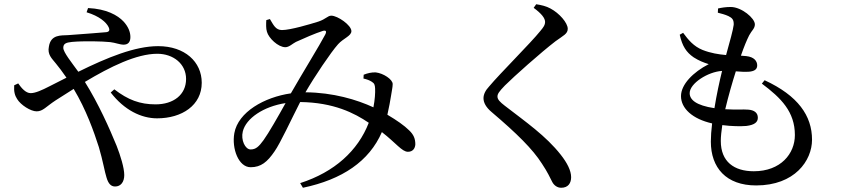

<svg xmlns="http://www.w3.org/2000/svg" viewBox="-20 -823 4040 907"><path d="M66 -429 47 -420C45 -390 50 -372 61 -355C78 -327 125 -297 153 -297C183 -297 197 -319 243 -349L328 -403C387 -305 424 -200 447 -128C466 -64 475 -9 483 15C492 46 505 58 524 58C551 58 567 36 567 4C567 -30 549 -88 531 -134C497 -217 446 -332 381 -436C501 -508 625 -569 723 -569C799 -569 859 -521 859 -450C859 -375 799 -330 715 -330C641 -330 585 -351 520 -401L503 -386C567 -303 647 -264 722 -264C840 -264 933 -326 933 -432C933 -531 853 -605 727 -605C618 -605 488 -552 350 -484C319 -527 279 -576 279 -597C279 -617 292 -622 320 -625C377 -630 463 -628 501 -624C526 -621 546 -612 564 -612C584 -612 596 -623 596 -648C596 -673 585 -698 564 -721C536 -751 483 -781 396 -785L389 -765C449 -747 482 -718 493 -695C500 -680 496 -673 482 -671C454 -668 378 -663 301 -657C269 -655 220 -661 211 -603C203 -565 225 -547 244 -523C258 -506 274 -485 294 -456L213 -415C178 -397 147 -383 125 -383C102 -383 82 -406 66 -429Z M1698 -470 1697 -452C1714 -448 1725 -444 1736 -437C1749 -429 1751 -422 1752 -405C1753 -384 1751 -352 1744 -316C1666 -352 1554 -386 1423 -387C1465 -460 1543 -576 1577 -614C1602 -642 1640 -653 1640 -676C1640 -704 1575 -749 1545 -749C1528 -749 1520 -733 1484 -721C1446 -709 1352 -681 1312 -681C1282 -681 1272 -705 1255 -733L1238 -728C1237 -711 1236 -688 1241 -673C1249 -643 1294 -600 1328 -600C1346 -600 1362 -617 1378 -625C1413 -641 1470 -666 1505 -677C1519 -681 1525 -676 1516 -659C1494 -616 1403 -468 1354 -382C1229 -364 1105 -294 1087 -194C1074 -121 1107 -33 1164 -33C1213 -33 1243 -58 1277 -108C1304 -146 1355 -257 1398 -341C1556 -339 1654 -289 1722 -243C1671 -111 1560 -10 1398 42L1411 64C1597 25 1724 -61 1784 -199C1851 -147 1879 -106 1907 -106C1931 -106 1941 -123 1942 -141C1942 -168 1934 -187 1913 -207C1890 -230 1854 -255 1810 -281C1818 -316 1824 -350 1827 -369C1830 -392 1835 -409 1835 -426C1835 -448 1791 -477 1755 -481C1736 -482 1715 -477 1698 -470ZM1329 -336C1294 -273 1249 -194 1225 -161C1203 -131 1189 -117 1164 -117C1138 -117 1117 -162 1127 -202C1142 -264 1225 -320 1329 -336Z M2501 -786C2539 -758 2555 -737 2555 -719C2555 -706 2549 -696 2532 -676C2488 -621 2342 -476 2291 -415C2273 -396 2264 -377 2264 -359C2264 -338 2276 -316 2302 -294C2422 -192 2496 -119 2540 -50C2568 -8 2578 16 2589 37C2597 52 2612 64 2631 64C2664 64 2678 42 2678 14C2678 -17 2659 -54 2629 -92C2559 -181 2465 -246 2364 -324C2342 -341 2330 -353 2330 -367C2330 -379 2337 -390 2365 -419C2407 -461 2535 -575 2604 -628C2641 -655 2662 -663 2662 -687C2662 -715 2622 -761 2580 -783C2560 -794 2538 -799 2513 -803Z M3207 -668 3191 -659C3203 -605 3222 -576 3257 -552C3282 -536 3303 -528 3328 -520C3254 -482 3197 -424 3197 -369C3197 -311 3251 -261 3344 -240C3340 -208 3338 -178 3338 -154C3338 -31 3410 53 3552 53C3734 53 3816 -64 3816 -163C3816 -276 3750 -371 3592 -444L3579 -428C3670 -360 3735 -295 3735 -185C3735 -97 3668 -14 3541 -14C3448 -14 3385 -59 3385 -157C3385 -178 3388 -204 3392 -232C3438 -226 3480 -226 3506 -228C3545 -233 3560 -246 3560 -267C3560 -291 3542 -303 3515 -305C3493 -307 3454 -304 3406 -307C3421 -370 3440 -436 3456 -486C3479 -484 3502 -483 3516 -484C3542 -486 3557 -494 3557 -514C3557 -534 3543 -554 3505 -558L3480 -560C3495 -603 3507 -632 3519 -656C3531 -679 3546 -688 3546 -708C3546 -737 3483 -790 3432 -790C3409 -790 3390 -787 3372 -783L3371 -763C3387 -759 3406 -754 3421 -747C3439 -738 3447 -730 3446 -706C3443 -681 3428 -628 3410 -563C3375 -566 3337 -572 3299 -587C3257 -604 3232 -634 3207 -668ZM3355 -312C3268 -325 3238 -352 3238 -383C3238 -429 3324 -484 3391 -488C3379 -439 3365 -375 3355 -312Z"/></svg>

Font: Noto Serif CJK SC Medium
Style: Regular
Weight: 500
Designer: Ryoko NISHIZUKA 西塚涼子 (kana & ideographs); Frank Grießhammer (Latin, Greek & Cyrillic); Wenlong ZHANG 张文龙 (bopomofo); San
Foundry: Adobe
Version: Version 2.001;hotconv 1.1.0;makeotfexe 2.6.0